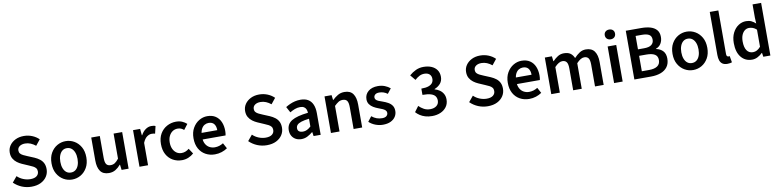

<svg xmlns="http://www.w3.org/2000/svg" viewBox="-8 -1617 10276 2537"><g transform="rotate(-10 5130.5 -348.0)"><path d="M274 12Q206 12 145.5 -13Q85 -38 38 -84L101 -160Q136 -126 182.5 -107.5Q229 -89 276 -89Q332 -89 361 -112Q390 -135 390 -173Q390 -200 377 -216.5Q364 -233 341.5 -245Q319 -257 289 -269L199 -308Q167 -322 136.5 -344.5Q106 -367 86.5 -400.5Q67 -434 67 -482Q67 -534 95.5 -575.5Q124 -617 173.5 -641.5Q223 -666 287 -666Q346 -666 398.5 -644.5Q451 -623 488 -586L427 -510Q395 -536 360 -550.5Q325 -565 287 -565Q241 -565 212.5 -544.5Q184 -524 184 -488Q184 -463 198.5 -446.5Q213 -430 237.5 -418.5Q262 -407 288 -396L377 -359Q416 -342 446 -319Q476 -296 492.5 -263Q509 -230 509 -182Q509 -129 481 -85Q453 -41 400.5 -14.5Q348 12 274 12Z M819 12Q758 12 705 -18.5Q652 -49 619 -106.5Q586 -164 586 -245Q586 -327 619 -384.5Q652 -442 705 -472.5Q758 -503 819 -503Q881 -503 934 -472.5Q987 -442 1020 -384.5Q1053 -327 1053 -245Q1053 -164 1020 -106.5Q987 -49 934 -18.5Q881 12 819 12ZM819 -82Q855 -82 881 -102Q907 -122 921 -159Q935 -196 935 -245Q935 -294 921 -331Q907 -368 881 -388.5Q855 -409 819 -409Q783 -409 757.5 -388.5Q732 -368 718 -331Q704 -294 704 -245Q704 -196 718 -159Q732 -122 757.5 -102Q783 -82 819 -82Z M1313 12Q1234 12 1198 -39Q1162 -90 1162 -183V-491H1277V-198Q1277 -137 1295 -112Q1313 -87 1353 -87Q1385 -87 1409.5 -103Q1434 -119 1462 -155V-491H1577V0H1483L1474 -72H1471Q1439 -34 1401 -11Q1363 12 1313 12Z M1723 0V-491H1818L1826 -404H1830Q1856 -452 1892.5 -477.5Q1929 -503 1969 -503Q1988 -503 2001 -501Q2014 -499 2025 -493L2002 -395Q1990 -398 1980 -399.5Q1970 -401 1954 -401Q1925 -401 1893 -378.5Q1861 -356 1838 -300V0Z M2293 12Q2225 12 2171 -18.5Q2117 -49 2085.5 -106.5Q2054 -164 2054 -245Q2054 -327 2088 -384.5Q2122 -442 2178.5 -472.5Q2235 -503 2300 -503Q2347 -503 2382.5 -487.5Q2418 -472 2444 -448L2389 -376Q2373 -391 2352.5 -400Q2332 -409 2306 -409Q2267 -409 2237 -388.5Q2207 -368 2189.5 -331.5Q2172 -295 2172 -245Q2172 -196 2189 -159.5Q2206 -123 2235.5 -102.5Q2265 -82 2304 -82Q2333 -82 2358.5 -93Q2384 -104 2404 -121L2451 -50Q2420 -22 2379.5 -5Q2339 12 2293 12Z M2735 12Q2666 12 2610.5 -18.5Q2555 -49 2523 -106.5Q2491 -164 2491 -246Q2491 -326 2524 -383.5Q2557 -441 2609 -472Q2661 -503 2719 -503Q2786 -503 2831 -473Q2876 -443 2898.5 -390.5Q2921 -338 2921 -270Q2921 -254 2919.5 -239Q2918 -224 2915 -210H2577V-298H2819Q2819 -351 2795 -381.5Q2771 -412 2721 -412Q2693 -412 2666.5 -397Q2640 -382 2622.5 -346Q2605 -310 2605 -246Q2605 -188 2625 -151.5Q2645 -115 2678 -97.5Q2711 -80 2749 -80Q2781 -80 2809.5 -89Q2838 -98 2863 -114L2903 -40Q2869 -16 2825.5 -2Q2782 12 2735 12Z M3432 12Q3364 12 3303.5 -13Q3243 -38 3196 -84L3259 -160Q3294 -126 3340.5 -107.5Q3387 -89 3434 -89Q3490 -89 3519 -112Q3548 -135 3548 -173Q3548 -200 3535 -216.5Q3522 -233 3499.5 -245Q3477 -257 3447 -269L3357 -308Q3325 -322 3294.5 -344.5Q3264 -367 3244.5 -400.5Q3225 -434 3225 -482Q3225 -534 3253.5 -575.5Q3282 -617 3331.5 -641.5Q3381 -666 3445 -666Q3504 -666 3556.5 -644.5Q3609 -623 3646 -586L3585 -510Q3553 -536 3518 -550.5Q3483 -565 3445 -565Q3399 -565 3370.5 -544.5Q3342 -524 3342 -488Q3342 -463 3356.5 -446.5Q3371 -430 3395.5 -418.5Q3420 -407 3446 -396L3535 -359Q3574 -342 3604 -319Q3634 -296 3650.5 -263Q3667 -230 3667 -182Q3667 -129 3639 -85Q3611 -41 3558.5 -14.5Q3506 12 3432 12Z M3895 12Q3852 12 3819 -6Q3786 -24 3767.5 -56.5Q3749 -89 3749 -132Q3749 -215 3818.5 -257.5Q3888 -300 4039 -316Q4038 -341 4029.5 -362Q4021 -383 4001.5 -395.5Q3982 -408 3949 -408Q3913 -408 3878.5 -395Q3844 -382 3811 -362L3769 -440Q3796 -457 3828 -471.5Q3860 -486 3896 -494.5Q3932 -503 3971 -503Q4032 -503 4072.5 -478.5Q4113 -454 4133.5 -406.5Q4154 -359 4154 -290V0H4059L4051 -54H4047Q4013 -26 3976 -7Q3939 12 3895 12ZM3931 -82Q3961 -82 3986.5 -94.5Q4012 -107 4039 -132V-236Q3972 -228 3933 -215Q3894 -202 3877.5 -183.5Q3861 -165 3861 -140Q3861 -109 3881 -95.5Q3901 -82 3931 -82Z M4292 0V-491H4387L4395 -425H4399Q4432 -457 4471 -480Q4510 -503 4560 -503Q4639 -503 4675 -452Q4711 -401 4711 -308V0H4596V-293Q4596 -354 4578 -379Q4560 -404 4519 -404Q4487 -404 4462.5 -388.5Q4438 -373 4407 -343V0Z M4989 12Q4938 12 4888.5 -7Q4839 -26 4803 -60L4854 -126Q4887 -99 4921 -87Q4955 -75 4993 -75Q5033 -75 5052 -92Q5071 -109 5071 -134Q5071 -154 5056.5 -168Q5042 -182 5019 -192Q4996 -202 4968 -212Q4932 -225 4901 -243.5Q4870 -262 4850.5 -289.5Q4831 -317 4831 -356Q4831 -421 4879 -462Q4927 -503 5009 -503Q5059 -503 5101 -486.5Q5143 -470 5173 -444L5122 -379Q5096 -398 5069 -407Q5042 -416 5012 -416Q4975 -416 4957 -400Q4939 -384 4939 -362Q4939 -344 4950.5 -331.5Q4962 -319 4984 -309.5Q5006 -300 5037 -290Q5075 -277 5108 -258.5Q5141 -240 5160.5 -211.5Q5180 -183 5180 -140Q5180 -98 5158 -63.5Q5136 -29 5093.5 -8.5Q5051 12 4989 12Z M5650 12Q5599 12 5558.5 0Q5518 -12 5487 -32.5Q5456 -53 5434 -78L5489 -152Q5518 -123 5555 -102.5Q5592 -82 5640 -82Q5692 -82 5724.5 -107.5Q5757 -133 5757 -178Q5757 -211 5740.5 -235Q5724 -259 5683.5 -272.5Q5643 -286 5570 -286V-370Q5633 -370 5669 -383.5Q5705 -397 5720.5 -419.5Q5736 -442 5736 -472Q5736 -512 5711 -534.5Q5686 -557 5642 -557Q5605 -557 5574 -540.5Q5543 -524 5514 -497L5455 -568Q5496 -604 5543 -626Q5590 -648 5646 -648Q5707 -648 5753 -628.5Q5799 -609 5825.5 -571.5Q5852 -534 5852 -480Q5852 -427 5822.5 -391Q5793 -355 5741 -334V-330Q5778 -320 5808 -299Q5838 -278 5855.5 -246Q5873 -214 5873 -172Q5873 -114 5842.5 -72.5Q5812 -31 5761.5 -9.5Q5711 12 5650 12Z M6397 12Q6329 12 6268.5 -13Q6208 -38 6161 -84L6224 -160Q6259 -126 6305.5 -107.5Q6352 -89 6399 -89Q6455 -89 6484 -112Q6513 -135 6513 -173Q6513 -200 6500 -216.5Q6487 -233 6464.5 -245Q6442 -257 6412 -269L6322 -308Q6290 -322 6259.5 -344.5Q6229 -367 6209.5 -400.5Q6190 -434 6190 -482Q6190 -534 6218.5 -575.5Q6247 -617 6296.5 -641.5Q6346 -666 6410 -666Q6469 -666 6521.5 -644.5Q6574 -623 6611 -586L6550 -510Q6518 -536 6483 -550.5Q6448 -565 6410 -565Q6364 -565 6335.5 -544.5Q6307 -524 6307 -488Q6307 -463 6321.5 -446.5Q6336 -430 6360.5 -418.5Q6385 -407 6411 -396L6500 -359Q6539 -342 6569 -319Q6599 -296 6615.5 -263Q6632 -230 6632 -182Q6632 -129 6604 -85Q6576 -41 6523.5 -14.5Q6471 12 6397 12Z M6952 12Q6883 12 6827.5 -18.5Q6772 -49 6740 -106.5Q6708 -164 6708 -246Q6708 -326 6741 -383.5Q6774 -441 6826 -472Q6878 -503 6936 -503Q7003 -503 7048 -473Q7093 -443 7115.5 -390.5Q7138 -338 7138 -270Q7138 -254 7136.5 -239Q7135 -224 7132 -210H6794V-298H7036Q7036 -351 7012 -381.5Q6988 -412 6938 -412Q6910 -412 6883.5 -397Q6857 -382 6839.5 -346Q6822 -310 6822 -246Q6822 -188 6842 -151.5Q6862 -115 6895 -97.5Q6928 -80 6966 -80Q6998 -80 7026.5 -89Q7055 -98 7080 -114L7120 -40Q7086 -16 7042.5 -2Q6999 12 6952 12Z M7248 0V-491H7343L7351 -424H7355Q7386 -457 7422.5 -480Q7459 -503 7505 -503Q7560 -503 7592 -480Q7624 -457 7641 -415Q7676 -453 7714 -478Q7752 -503 7799 -503Q7877 -503 7914 -452Q7951 -401 7951 -308V0H7835V-293Q7835 -354 7817 -379Q7799 -404 7760 -404Q7736 -404 7711 -389Q7686 -374 7657 -343V0H7542V-293Q7542 -354 7523.5 -379Q7505 -404 7466 -404Q7420 -404 7363 -343V0Z M8091 0V-491H8206V0ZM8148 -577Q8118 -577 8098.5 -595Q8079 -613 8079 -643Q8079 -673 8098.5 -690.5Q8118 -708 8148 -708Q8179 -708 8198 -690.5Q8217 -673 8217 -643Q8217 -613 8198 -595Q8179 -577 8148 -577Z M8363 0V-654H8572Q8640 -654 8692.5 -638.5Q8745 -623 8775.5 -588Q8806 -553 8806 -493Q8806 -443 8782.5 -404.5Q8759 -366 8715 -351V-347Q8773 -335 8806.5 -298.5Q8840 -262 8840 -197Q8840 -130 8807.5 -86Q8775 -42 8718 -21Q8661 0 8589 0ZM8479 -384H8562Q8630 -384 8661 -409Q8692 -434 8692 -476Q8692 -524 8660 -544Q8628 -564 8564 -564H8479ZM8479 -90H8577Q8649 -90 8688 -116.5Q8727 -143 8727 -198Q8727 -250 8689 -273.5Q8651 -297 8577 -297H8479Z M9151 12Q9090 12 9037 -18.5Q8984 -49 8951 -106.5Q8918 -164 8918 -245Q8918 -327 8951 -384.5Q8984 -442 9037 -472.5Q9090 -503 9151 -503Q9213 -503 9266 -472.5Q9319 -442 9352 -384.5Q9385 -327 9385 -245Q9385 -164 9352 -106.5Q9319 -49 9266 -18.5Q9213 12 9151 12ZM9151 -82Q9187 -82 9213 -102Q9239 -122 9253 -159Q9267 -196 9267 -245Q9267 -294 9253 -331Q9239 -368 9213 -388.5Q9187 -409 9151 -409Q9115 -409 9089.5 -388.5Q9064 -368 9050 -331Q9036 -294 9036 -245Q9036 -196 9050 -159Q9064 -122 9089.5 -102Q9115 -82 9151 -82Z M9611 10Q9570 10 9545.5 -6.5Q9521 -23 9510 -54Q9499 -85 9499 -128V-706H9614V-122Q9614 -100 9622 -92Q9630 -84 9640 -84Q9644 -84 9647.5 -84.5Q9651 -85 9657 -86L9672 0Q9662 4 9646.5 7Q9631 10 9611 10Z M9942 12Q9850 12 9795 -56Q9740 -124 9740 -245Q9740 -325 9769.5 -383Q9799 -441 9846.5 -472Q9894 -503 9948 -503Q9990 -503 10019.5 -489Q10049 -475 10077 -449L10073 -528V-706H10188V0H10093L10085 -53H10081Q10054 -26 10018 -7Q9982 12 9942 12ZM9970 -83Q9999 -83 10024 -96.5Q10049 -110 10073 -138V-367Q10048 -390 10023 -399Q9998 -408 9973 -408Q9941 -408 9915.5 -389Q9890 -370 9874.5 -334Q9859 -298 9859 -246Q9859 -167 9888 -125Q9917 -83 9970 -83Z"/></g></svg>

Font: Source Sans 3 SemiBold
Style: Regular
Weight: 600
Designer: Paul D. Hunt
Foundry: Adobe
Version: Version 3.046;hotconv 1.0.118;makeotfexe 2.5.65603